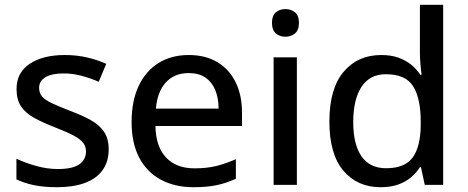

<svg xmlns="http://www.w3.org/2000/svg" viewBox="-20 -780 1974 810"><path d="M438.5 -150.4Q438.5 -98.1 412.8 -62.3Q387.2 -26.4 338.4 -8.3Q289.6 9.8 221.2 9.8Q164.6 9.8 123.5 1.2Q82.5 -7.3 49.3 -23.4V-110.4Q85 -93.3 131.8 -80.1Q178.7 -66.9 223.6 -66.9Q286.6 -66.9 314.7 -86.9Q342.8 -106.9 342.8 -141.1Q342.8 -161.1 331.5 -176.5Q320.3 -191.9 292.2 -207.3Q264.2 -222.7 211.9 -242.7Q160.6 -262.7 124.3 -282.7Q87.9 -302.7 68.8 -331.1Q49.8 -359.4 49.8 -404.3Q49.8 -474.1 105.7 -511Q161.6 -547.9 253.4 -547.9Q302.2 -547.9 345.5 -538.1Q388.7 -528.3 428.2 -510.7L396.5 -435.1Q361.3 -450.2 324.2 -460.2Q287.1 -470.2 248.5 -470.2Q198.2 -470.2 171.6 -454.1Q145 -438 145 -409.7Q145 -387.7 157.5 -373Q169.9 -358.4 199.2 -344.5Q228.5 -330.6 278.3 -311.5Q327.6 -293 363.5 -272.9Q399.4 -252.9 418.9 -224.1Q438.5 -195.3 438.5 -150.4Z M776.4 -547.9Q846.7 -547.9 897 -517.8Q947.3 -487.8 974.1 -433.1Q1001 -378.4 1001 -304.2V-248.5H635.7Q637.2 -162.1 680.2 -116Q723.1 -69.8 800.8 -69.8Q852.1 -69.8 892.1 -79.6Q932.1 -89.4 975.1 -108.4V-25.9Q934.6 -7.3 893.8 1.2Q853 9.8 796.4 9.8Q718.3 9.8 659.4 -21.5Q600.6 -52.7 567.9 -114Q535.2 -175.3 535.2 -265.1Q535.2 -354 564.9 -417.2Q594.7 -480.5 648.9 -514.2Q703.1 -547.9 776.4 -547.9ZM775.9 -471.7Q716.3 -471.7 680.2 -432.9Q644 -394 637.7 -321.8H902.3Q901.9 -366.2 888.2 -399.9Q874.5 -433.6 846.9 -452.6Q819.3 -471.7 775.9 -471.7Z M1232.4 -538.1V0H1134.3V-538.1ZM1184.1 -741.7Q1207.5 -741.7 1224.4 -728Q1241.2 -714.4 1241.2 -683.6Q1241.2 -652.8 1224.4 -638.9Q1207.5 -625 1184.1 -625Q1160.2 -625 1143.8 -638.9Q1127.4 -652.8 1127.4 -683.6Q1127.4 -714.4 1143.8 -728Q1160.2 -741.7 1184.1 -741.7Z M1585.9 9.8Q1487.3 9.8 1428.5 -60.1Q1369.6 -129.9 1369.6 -267.1Q1369.6 -405.8 1429.4 -476.8Q1489.3 -547.9 1588.4 -547.9Q1629.9 -547.9 1661.1 -536.6Q1692.4 -525.4 1715.1 -506.8Q1737.8 -488.3 1752.9 -464.8H1758.8Q1756.3 -480 1753.9 -507.3Q1751.5 -534.7 1751.5 -555.2V-759.8H1849.6V0H1772L1755.9 -74.7H1751.5Q1736.8 -51.3 1714.1 -32Q1691.4 -12.7 1659.9 -1.5Q1628.4 9.8 1585.9 9.8ZM1608.9 -70.3Q1688.5 -70.3 1721.4 -116.2Q1754.4 -162.1 1754.9 -252.4V-267.6Q1754.9 -363.8 1723.4 -415.3Q1691.9 -466.8 1607.9 -466.8Q1539.6 -466.8 1504.9 -413.3Q1470.2 -359.9 1470.2 -265.1Q1470.2 -171.4 1504.9 -120.8Q1539.6 -70.3 1608.9 -70.3Z"/></svg>

Font: Open Sans Medium
Style: Regular
Weight: 500
Designer: Monotype Design Team
Foundry: Monotype Imaging Inc.
Version: Version 3.000